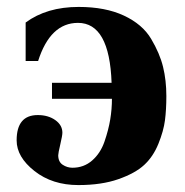

<svg xmlns="http://www.w3.org/2000/svg" viewBox="-20 -522 534 554"><path d="M28 -117Q28 -190 89 -190Q119 -190 139.5 -175.5Q160 -161 160 -139Q160 -131 154 -105.5Q148 -80 148 -74Q148 -55 161 -46.5Q174 -38 189 -38Q222 -38 246 -59Q270 -80 281.5 -113.5Q293 -147 298 -177Q303 -207 303 -237H130V-283H302Q296 -456 205 -456Q125 -456 90 -346H54V-457Q115 -502 207 -502Q284 -502 337.5 -477Q391 -452 416 -410Q441 -368 450.5 -329Q460 -290 460 -245Q460 -206 456 -175Q452 -144 437 -107Q422 -70 396 -46Q370 -22 321.5 -5Q273 12 206 12Q131 12 79.5 -28.5Q28 -69 28 -117Z"/></svg>

Font: Heuristica
Style: Bold
Weight: 700
Version: Version 1.0.2